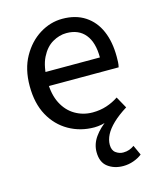

<svg xmlns="http://www.w3.org/2000/svg" viewBox="-108 -575 712 865"><g transform="rotate(-15 248.0 -142.0)"><path d="M360 214Q318 214 288.5 192Q259 170 259 122Q259 85 282 52.5Q305 20 344 -7L347 -2Q332 5 313.5 8.5Q295 12 279 12Q214 12 160.5 -18.5Q107 -49 76 -105.5Q45 -162 45 -243Q45 -322 77 -379Q109 -436 159 -467Q209 -498 265 -498Q327 -498 370.5 -469.5Q414 -441 436 -390Q458 -339 458 -270Q458 -257 457.5 -245Q457 -233 454 -221H104V-286H384Q384 -356 353.5 -393.5Q323 -431 266 -431Q233 -431 201 -412.5Q169 -394 148.5 -353Q128 -312 128 -244Q128 -182 149.5 -140Q171 -98 208 -76.5Q245 -55 289 -55Q324 -55 354.5 -65Q385 -75 410 -92L440 -38Q400 -13 374.5 11.5Q349 36 337 59.5Q325 83 325 106Q325 132 341 143.5Q357 155 375 155Q391 155 403.5 150.5Q416 146 427 138L448 184Q432 197 408.5 205.5Q385 214 360 214Z"/></g></svg>

Font: Source Sans 3
Style: Regular
Weight: 400
Designer: Paul D. Hunt
Foundry: Adobe
Version: Version 3.046;hotconv 1.0.118;makeotfexe 2.5.65603